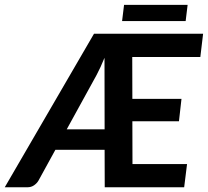

<svg xmlns="http://www.w3.org/2000/svg" viewBox="-64 -791 878 811"><path d="M782.2 -550.3H494.6L495.1 -373.5H702.6L691.9 -278.8H495.1L495.6 -98.1H726.1L713.9 0H378.4L377.9 -158.2H169.9L98.6 -28.3Q92.3 -17.1 80.1 -8.5Q67.9 0 52.2 0H-43.9L333 -648.4H793.9ZM217.8 -244.6H377.9L377.4 -546.9Q369.1 -526.4 360.8 -508.3Q352.5 -490.2 344.2 -474.6ZM460 -770.5H728.5L720.2 -702.1H451.7Z"/></svg>

Font: Carlito
Style: Bold Italic
Weight: 700
Italic angle: -7°
Designer: Lukasz Dziedzic
Foundry: tyPoland Lukasz Dziedzic
Version: Version 1.104